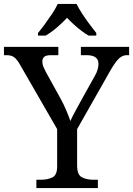

<svg xmlns="http://www.w3.org/2000/svg" viewBox="-25 -951 673 971"><path d="M159 0V-42H182Q215 -42 239.5 -53.5Q264 -65 264 -109V-298L79 -619Q63 -648 48.5 -660Q34 -672 8 -672H-5V-714H270V-672H233Q206 -672 197.5 -662.5Q189 -653 189 -640Q189 -626 195 -612Q201 -598 207 -587L281 -453Q298 -422 310.5 -392Q323 -362 331 -339Q340 -360 357 -391Q374 -422 391 -453L455 -568Q465 -585 469 -600.5Q473 -616 473 -628Q473 -672 413 -672H384V-714H628V-672H616Q595 -672 577 -655.5Q559 -639 533 -594L365 -298V-114Q365 -67 389 -54.5Q413 -42 447 -42H470V0ZM167 -784Q183 -803 202 -829Q221 -855 239 -882Q257 -909 267 -931H362Q373 -909 390.5 -882Q408 -855 427.5 -829Q447 -803 462 -784V-771H423Q404 -782 384.5 -797Q365 -812 347 -828.5Q329 -845 314 -861Q292 -837 263.5 -812.5Q235 -788 206 -771H167Z"/></svg>

Font: Noto Serif Khojki
Style: Regular
Weight: 400
Designer: Juan Bruce
Version: Version 2.002